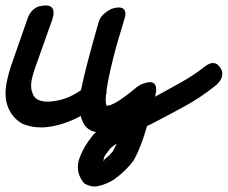

<svg xmlns="http://www.w3.org/2000/svg" viewBox="-74 -425 821 692"><path d="M660 -182Q703 -218 725 -172Q730 -158 724 -143Q718 -128 700 -114L701 -115Q650 -74 591.5 -42Q533 -10 477 19Q472 21 468 23.5Q464 26 459 28Q457 28 457 28L456 29Q447 61 436 91Q425 121 411 147Q409 149 408 153Q394 172 376.5 189Q359 206 337 222Q311 238 283.5 245Q256 252 230 236L228 234Q198 198 210 152Q222 116 244 85L243 86Q251 75 257.5 66.5Q264 58 272 51Q229 44 217 -7Q150 29 86 34Q40 36 5 20Q-34 -3 -48 -47Q-54 -66 -54 -89Q-54 -109 -49 -133Q-44 -157 -36 -182Q-21 -226 -5 -271Q11 -316 26 -360Q38 -392 66 -402Q134 -418 115 -356L52 -179Q38 -139 38 -116Q38 -110 39 -104Q40 -98 42 -93Q47 -74 62 -66Q79 -57 107 -59Q134 -61 160.5 -70Q187 -79 218 -100Q222 -121 228.5 -148.5Q235 -176 243 -206Q251 -236 259.5 -267Q268 -298 276 -326L282 -347Q287 -362 298.5 -373Q310 -384 328 -393Q362 -404 373 -391Q384 -378 371 -346L372 -348Q349 -275 333 -211Q317 -147 310 -100Q310 -95 310 -91.5Q310 -88 308 -83Q306 -65 308 -53Q309 -44 311 -44Q325 -44 351 -60Q377 -76 419 -111Q426 -116 430.5 -118.5Q435 -121 439 -123L438 -122Q501 -147 486 -80Q486 -80 484 -76Q530 -101 576.5 -127Q623 -153 660 -182ZM334 117Q337 111 340.5 105Q344 99 347 92Q332 102 326 108Q323 110 320 114.5Q317 119 313 124Q301 138 300 147Q299 153 300 156Q300 157 301 157Q318 168 319 168.5Q320 169 303 158Q298 154 303 149Q311 143 318 136.5Q325 130 331 122V124Q332 122 332 121Q332 120 333 119Q335 117 335 117ZM403 58Q386 67 372 75.5Q358 84 347 92Q352 78 357 62.5Q362 47 367 30Z"/></svg>

Font: Discipuli Britannica Bold
Style: Regular
Weight: 700
Designer: Peter Wiegel
Foundry: Peter Wiegel
Version: Version 0.001 2009